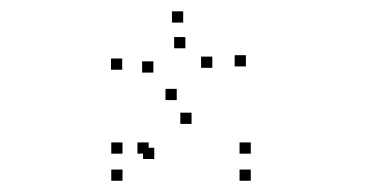

<svg xmlns="http://www.w3.org/2000/svg" viewBox="-20 -862 660 342"><path d="M197.7 -737.8V-757.8H177.7V-737.8ZM253.2 -732.7V-752.7H233.2V-732.7ZM310.2 -776V-796H290.2V-776ZM358.2 -741.2V-761.2H338.2V-741.2ZM294.8 -683.7V-703.7H274.8V-683.7ZM198.2 -588.3V-608.3H178.2V-588.3ZM198.2 -540V-560H178.2V-540ZM426.7 -540V-560H406.7V-540ZM426.7 -588.3V-608.3H406.7V-588.3ZM244.8 -588.3V-608.3H224.8V-588.3ZM254.8 -578.8V-598.8H234.8V-578.8ZM321.2 -641.3V-661.3H301.2V-641.3ZM418 -743.7V-763.7H398V-743.7ZM306.3 -821.8V-841.8H286.3V-821.8Z"/></svg>

Font: Monaspace Argon Dots Var
Style: Regular
Weight: 400
Designer: Riley Cran and the Lettermatic Team
Version: Version 1.100 (Monaspace Argon Dots)